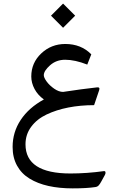

<svg xmlns="http://www.w3.org/2000/svg" viewBox="-20 -730 656 1070"><path d="M331.5 -710 398.9 -642.6 331.5 -575.2 264.2 -642.6ZM372.6 236.8Q463.4 236.8 559.1 223.6Q566.9 222.7 567.9 230.2Q568.8 237.8 564.5 245.1L544.9 280.8Q536.6 296.4 529.5 303.7Q522.5 311 511.2 312.5Q462.9 319.8 384.8 319.8Q310.5 319.8 250.2 306.4Q189.9 293 144.8 265.4Q99.6 237.8 75 193.1Q50.3 148.4 50.3 88.9Q50.3 6.3 95.5 -61.8Q140.6 -129.9 224.6 -175.8Q190.9 -199.7 172.6 -233.9Q154.3 -268.1 154.3 -303.7Q154.3 -379.9 210 -432.4Q265.6 -484.9 343.8 -484.9Q432.1 -484.9 488.8 -427.2Q485.8 -417.5 466.3 -370.1Q397.9 -397 343.3 -397Q293.5 -397 258.8 -366Q224.1 -335 224.1 -311Q224.1 -297.4 240.2 -275.4Q256.3 -253.4 282.2 -235.6Q308.1 -217.8 331.5 -217.8Q437.5 -233.9 521.5 -243.2Q529.8 -244.1 532.7 -240.2Q535.6 -236.3 532.7 -227.5L504.4 -144Q428.2 -144 361.1 -130.9Q293.9 -117.7 239.7 -92Q185.5 -66.4 153.8 -23.4Q122.1 19.5 122.1 74.2Q122.1 236.8 372.6 236.8Z"/></svg>

Font: Shl
Style: Regular
Weight: 400
Foundry: Saber Rastikerdar (saber.rastikerdar@gmail.com)
Version: Version 3.4.0